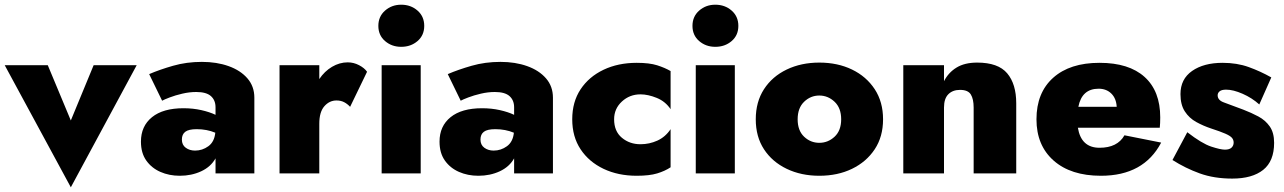

<svg xmlns="http://www.w3.org/2000/svg" viewBox="-24 -737 5457 816"><path d="M-4 -460H179L277 -225L374 -460H557L277 59Z M665 -309 610 -422Q654 -441 711.5 -457.5Q769 -474 834 -474Q897 -474 947.5 -456Q998 -438 1027.5 -404Q1057 -370 1057 -322V0H892V-64Q872 -28 831 -9Q790 10 740 10Q695 10 657.5 -6.5Q620 -23 597.5 -55Q575 -87 575 -135Q575 -201 622 -239Q669 -277 756 -277Q796 -277 831.5 -269Q867 -261 892 -249V-281Q892 -311 872.5 -328.5Q853 -346 810 -346Q781 -346 751 -339Q721 -332 697.5 -323Q674 -314 665 -309ZM749 -144Q749 -121 765.5 -109Q782 -97 805 -97Q836 -97 861.5 -115.5Q887 -134 891 -173Q855 -188 812 -188Q778 -188 763.5 -177Q749 -166 749 -144Z M1464 -283Q1453 -295 1439 -302.5Q1425 -310 1406 -310Q1376 -310 1354.5 -285.5Q1333 -261 1333 -211V0H1164V-460H1333V-401Q1355 -434 1387 -453Q1419 -472 1454 -472Q1479 -472 1502 -460Q1525 -448 1536 -432Z M1584 -627Q1584 -667 1612.5 -692Q1641 -717 1681 -717Q1722 -717 1750.5 -692Q1779 -667 1779 -627Q1779 -587 1750.5 -562.5Q1722 -538 1681 -538Q1641 -538 1612.5 -562.5Q1584 -587 1584 -627ZM1598 -460H1764V0H1598Z M1934 -309 1879 -422Q1923 -441 1980.5 -457.5Q2038 -474 2103 -474Q2166 -474 2216.5 -456Q2267 -438 2296.5 -404Q2326 -370 2326 -322V0H2161V-64Q2141 -28 2100 -9Q2059 10 2009 10Q1964 10 1926.5 -6.5Q1889 -23 1866.5 -55Q1844 -87 1844 -135Q1844 -201 1891 -239Q1938 -277 2025 -277Q2065 -277 2100.5 -269Q2136 -261 2161 -249V-281Q2161 -311 2141.5 -328.5Q2122 -346 2079 -346Q2050 -346 2020 -339Q1990 -332 1966.5 -323Q1943 -314 1934 -309ZM2018 -144Q2018 -121 2034.5 -109Q2051 -97 2074 -97Q2105 -97 2130.5 -115.5Q2156 -134 2160 -173Q2124 -188 2081 -188Q2047 -188 2032.5 -177Q2018 -166 2018 -144Z M2586 -230Q2586 -179 2619 -151.5Q2652 -124 2698 -124Q2736 -124 2770 -139.5Q2804 -155 2826 -188V-26Q2802 -10 2769 0Q2736 10 2682 10Q2603 10 2541 -19.5Q2479 -49 2443.5 -102.5Q2408 -156 2408 -230Q2408 -304 2443.5 -357.5Q2479 -411 2541 -440.5Q2603 -470 2682 -470Q2736 -470 2769 -459.5Q2802 -449 2826 -435V-273Q2804 -306 2767 -321Q2730 -336 2698 -336Q2652 -336 2619 -305.5Q2586 -275 2586 -230Z M2919 -627Q2919 -667 2947.5 -692Q2976 -717 3016 -717Q3057 -717 3085.5 -692Q3114 -667 3114 -627Q3114 -587 3085.5 -562.5Q3057 -538 3016 -538Q2976 -538 2947.5 -562.5Q2919 -587 2919 -627ZM2933 -460H3099V0H2933Z M3188 -230Q3188 -304 3223 -358Q3258 -412 3319.5 -441.5Q3381 -471 3458 -471Q3536 -471 3597 -441.5Q3658 -412 3693.5 -358Q3729 -304 3729 -230Q3729 -156 3693.5 -102.5Q3658 -49 3597 -19.5Q3536 10 3458 10Q3381 10 3319.5 -19.5Q3258 -49 3223 -102.5Q3188 -156 3188 -230ZM3366 -230Q3366 -182 3393.5 -156Q3421 -130 3458 -130Q3495 -130 3523 -156Q3551 -182 3551 -230Q3551 -278 3523 -304.5Q3495 -331 3458 -331Q3421 -331 3393.5 -304.5Q3366 -278 3366 -230Z M4114 -280Q4114 -316 4102 -335.5Q4090 -355 4056 -355Q4025 -355 4006.5 -336.5Q3988 -318 3988 -280V0H3815V-460H3988V-392Q4007 -429 4041.5 -450Q4076 -471 4129 -471Q4218 -471 4256.5 -425.5Q4295 -380 4295 -298V0H4114Z M4655 10Q4527 10 4454 -54.5Q4381 -119 4381 -230Q4381 -343 4452 -406.5Q4523 -470 4649 -470Q4774 -470 4840.5 -410Q4907 -350 4907 -238Q4907 -226 4906.5 -214.5Q4906 -203 4905 -194H4557Q4571 -109 4649 -109Q4725 -109 4755 -162L4911 -131Q4837 10 4655 10ZM4645 -360Q4574 -360 4559 -283H4722Q4720 -319 4699 -339.5Q4678 -360 4645 -360Z M5022 -175Q5084 -127 5123.5 -114Q5163 -101 5182 -101Q5201 -101 5210 -109.5Q5219 -118 5219 -131Q5219 -143 5211.5 -151.5Q5204 -160 5183.5 -169Q5163 -178 5123 -191Q5090 -202 5060 -218.5Q5030 -235 5011.5 -263.5Q4993 -292 4993 -337Q4993 -401 5042.5 -435.5Q5092 -470 5172 -470Q5233 -470 5283 -452Q5333 -434 5379 -408L5328 -293Q5297 -321 5257 -338.5Q5217 -356 5187 -356Q5168 -356 5159.5 -349Q5151 -342 5151 -332Q5151 -311 5178 -301.5Q5205 -292 5260 -271Q5294 -258 5324 -242Q5354 -226 5372.5 -199.5Q5391 -173 5391 -130Q5391 -52 5344.5 -15Q5298 22 5213 22Q5136 22 5075 0Q5014 -22 4959 -57Z"/></svg>

Font: Jost* Heavy
Style: Regular
Weight: 800
Version: Version 3.7